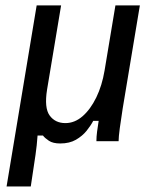

<svg xmlns="http://www.w3.org/2000/svg" viewBox="-20 -520 565 707"><path d="M4.2 166.7 115 -500H205L153.3 -190Q142.5 -122.5 162.9 -94.6Q183.3 -66.7 220.8 -66.7Q255 -66.7 284.2 -92.1Q313.3 -117.5 334.6 -161.2Q355.8 -205 365 -260L405 -500H495L431.7 -120Q425.8 -82.5 421.2 -48.8Q416.7 -15 416.7 0H335Q335 -16.7 337.5 -35.4Q340 -54.2 343.3 -75H323.3Q314.2 -57.5 298.8 -38.3Q283.3 -19.2 259.6 -5.4Q235.8 8.3 201.7 8.3Q175 8.3 160 -1.7Q145 -11.7 138.3 -20.8H118.3Q115.8 15.8 110.8 50L93.3 166.7Z"/></svg>

Font: Familjen Grotesk GF
Style: Italic
Weight: 400
Designer: Anders Wikstroem, Jonas Baeckman, Matilda Gysing, Kristian Moeller
Foundry: Familjen STHML AB
Version: Version 2.000; Beta; Release 4; Build 6